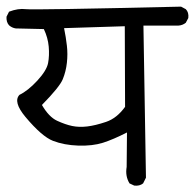

<svg xmlns="http://www.w3.org/2000/svg" viewBox="-25 -581 602 593"><path d="M389.6 -7.8 375 -14.6Q361.3 -37.1 366.2 -65.4L367.2 -171.9Q325.2 -150.4 293 -140.1Q260.7 -129.9 216.8 -131.3Q172.9 -132.8 138.7 -146Q104.5 -159.2 53.7 -219.7Q14.6 -266.6 35.2 -288.1Q61.5 -300.8 90.3 -332Q119.1 -363.3 123.5 -386.2Q127.9 -409.2 125.5 -437Q123 -464.8 110.4 -491.2L23.4 -493.2Q11.7 -495.1 2.9 -502.9Q-5.9 -512.7 -4.9 -529.3L2.9 -544.9Q31.2 -555.7 54.7 -552.7Q78.1 -549.8 534.2 -560.5L548.8 -552.7Q558.6 -543 556.6 -525.4L548.8 -510.7Q539.1 -502.9 526.4 -502H418L425.8 -32.2L417 -14.6Q406.2 -5.9 389.6 -7.8ZM361.3 -251 360.4 -500 172.9 -494.1Q178.7 -465.8 181.6 -439.9Q184.6 -414.1 181.6 -387.2Q178.7 -360.4 168.9 -336.4Q159.2 -312.5 104.5 -256.8Q126 -219.7 151.4 -208Q176.8 -196.3 197.8 -191.9Q218.8 -187.5 244.1 -190.4Q269.5 -193.4 302.7 -204.6Q335.9 -215.8 361.3 -251Z"/></svg>

Font: JasonHandwriting1
Style: Regular
Weight: 400
Version: Version 1.48.20